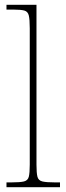

<svg xmlns="http://www.w3.org/2000/svg" viewBox="-20 -780 277 800"><path d="M7 0V-20H27Q64 -20 80 -24Q96 -28 100 -43.5Q104 -59 104 -94V-662Q104 -699 100 -715.5Q96 -732 81.5 -736Q67 -740 37 -740H7V-760H132V-94Q132 -59 136 -43.5Q140 -28 156.5 -24Q173 -20 209 -20H230V0Z"/></svg>

Font: Noto Serif Tamil SemiCondensed Thin
Style: Italic
Weight: 100
Width: 4
Italic angle: -12°
Designer: Indian Type Foundry, Tom Grace, and the Monotype Design Team
Foundry: Monotype Imaging Inc.
Version: Version 2.003; ttfautohint (v1.8.4.7-5d5b)